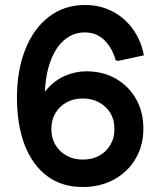

<svg xmlns="http://www.w3.org/2000/svg" viewBox="-20 -735 647 770"><path d="M311 15Q228 15 169 -29Q110 -73 79 -153.5Q48 -234 48 -343Q48 -453 81.5 -537Q115 -621 176.5 -668Q238 -715 321 -715Q382 -715 431.5 -689Q481 -663 513.5 -617.5Q546 -572 557 -513L455 -491L444 -493Q431 -541 399.5 -573Q368 -605 320 -605Q273 -605 236.5 -573.5Q200 -542 179.5 -481Q159 -420 159 -331Q159 -324 159.5 -316.5Q160 -309 160 -301L126 -292Q139 -344 170 -379Q201 -414 242 -431.5Q283 -449 326 -449Q394 -449 445.5 -419Q497 -389 526 -337.5Q555 -286 555 -219Q555 -151 523.5 -98Q492 -45 437 -15Q382 15 311 15ZM312 -95Q350 -95 378.5 -111Q407 -127 423 -154.5Q439 -182 439 -217Q439 -254 423 -281Q407 -308 378 -324Q349 -340 312 -340Q274 -340 246 -324Q218 -308 202 -281Q186 -254 186 -217Q186 -182 202 -154.5Q218 -127 246.5 -111Q275 -95 312 -95Z"/></svg>

Font: Fustat
Style: Bold
Weight: 700
Designer: Mohamed Gaber, Khaled Hosny, Laura Garcia Mut
Foundry: Kief Type Foundry, Alif Type Foundry, Hard Type Foundry
Version: Version 1.007